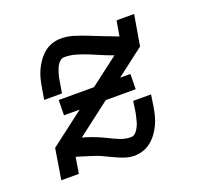

<svg xmlns="http://www.w3.org/2000/svg" viewBox="-99 -640 798 760"><g transform="rotate(-20 300.0 -260.0)"><path d="M344 8Q328 8 312.5 3.5Q297 -1 282 -7.5Q267 -14 252.5 -21Q238 -28 224 -34.5Q210 -41 194.5 -46Q179 -51 163 -56L124 -68L113 0H39L60 -129L406 -393L400 -395Q377 -403 355.5 -412.5Q334 -422 311.5 -431Q289 -440 265.5 -447Q242 -454 217 -454Q208 -454 200.5 -448.5Q193 -443 188 -435Q183 -427 180 -419Q177 -411 174.5 -403Q172 -395 170 -386.5Q168 -378 167 -369L159 -322H84L92 -369Q95 -388 99.5 -406Q104 -424 112 -441.5Q120 -459 131.5 -475Q143 -491 158 -503.5Q173 -516 191.5 -522Q210 -528 228 -528Q256 -528 281.5 -520Q307 -512 331.5 -502.5Q356 -493 380.5 -483Q405 -473 430 -464L450 -456L461 -520H535L513 -391L173 -131L188 -127Q210 -120 231 -111.5Q252 -103 271.5 -93Q291 -83 312.5 -74.5Q334 -66 357 -66Q366 -66 373 -71.5Q380 -77 385 -85Q390 -93 393.5 -101Q397 -109 399 -117Q401 -125 403 -133.5Q405 -142 407 -151L414 -198H489L482 -151Q479 -132 474.5 -114Q470 -96 462 -78.5Q454 -61 442.5 -45Q431 -29 415.5 -16.5Q400 -4 381.5 2Q363 8 344 8ZM137 -238 138 -302H440L439 -238Z"/></g></svg>

Font: Iosevka HT Extended
Style: Italic
Weight: 400
Width: 7
Italic angle: -9°
Monospace: yes
Designer: Belleve Invis
Foundry: Belleve Invis
Version: Version 32.3.0; ttfautohint (v1.8.4)